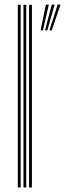

<svg xmlns="http://www.w3.org/2000/svg" viewBox="-20 -821 285 841"><path d="M107.2 0V-800H119.8V0ZM58 0V-800H70.5V0ZM82.8 0V-800H95V0ZM168.2 -688.2H157.8L181.2 -800.8H193.8ZM206.8 -688.2H196.5L232.5 -800.8H245ZM187.5 -688.2H177L206.8 -800.8H219.2Z"/></svg>

Font: Big Shoulders Inline Text Thin Light
Style: Regular
Weight: 300
Version: Version 2.002